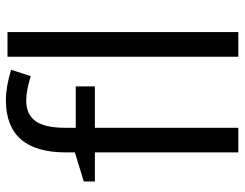

<svg xmlns="http://www.w3.org/2000/svg" viewBox="-106 -698 805 632"><g transform="rotate(-90 296.0 -382.5)"><path d="M327.1 -472.2H190.9V0H109.9V-472.2H14.2V-508.8L109.9 -538.1V-567.9Q109.9 -765.1 282.2 -765.1Q324.7 -765.1 381.8 -748L360.8 -683.1Q314 -698.2 280.8 -698.2Q234.9 -698.2 212.9 -667.7Q190.9 -637.2 190.9 -569.8V-535.2H327.1ZM505.9 0H424.8V-759.8H505.9Z"/></g></svg>

Font: f04114697
Style: Regular
Weight: 400
Foundry: Ascender Corporation
Version: Version 1.10